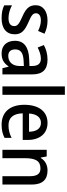

<svg xmlns="http://www.w3.org/2000/svg" viewBox="744 -1544 810 2337"><g transform="rotate(90 1148.5 -375.0)"><path d="M397 -151C397 -237 344 -274 256 -314C168 -352 141 -369 141 -409C141 -445 172 -468 228 -468C271 -468 316 -454 356 -434L390 -512C341 -536 290 -549 230 -549C118 -549 43 -496 43 -404C43 -318 96 -280 185 -241C273 -203 297 -181 297 -144C297 -100 266 -74 199 -74C145 -74 85 -93 44 -117V-22C85 -1 134 10 201 10C325 10 397 -47 397 -151Z M705 -549C637 -549 575 -531 528 -504L558 -429C602 -451 647 -468 693 -468C751 -468 783 -437 783 -358V-329L702 -326C552 -321 476 -262 476 -153C476 -51 535 10 628 10C706 10 748 -17 788 -75H791L810 0H885V-364C885 -488 827 -549 705 -549ZM720 -258 783 -261V-211C783 -119 731 -71 660 -71C612 -71 581 -97 581 -155C581 -219 618 -253 720 -258Z M1133 0V-760H1031V0Z M1475 -549C1340 -549 1255 -447 1255 -266C1255 -92 1345 10 1495 10C1562 10 1609 -1 1658 -26V-112C1607 -86 1562 -74 1504 -74C1411 -74 1362 -133 1359 -247H1683V-307C1683 -452 1607 -549 1475 -549ZM1476 -469C1548 -469 1582 -408 1583 -324H1361C1368 -419 1408 -469 1476 -469Z M2054 -549C1990 -549 1934 -521 1903 -467H1897L1884 -539H1803V0H1905V-273C1905 -400 1936 -463 2030 -463C2095 -463 2124 -421 2124 -338V0H2226V-355C2226 -489 2165 -549 2054 -549Z"/></g></svg>

Font: Noto Sans Lao Looped SemiCondensed Medium
Style: Regular
Weight: 500
Width: 4
Designer: Mark Frömberg, Ben Mitchell
Foundry: The Fontpad Ltd
Version: Version 1.002